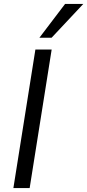

<svg xmlns="http://www.w3.org/2000/svg" viewBox="-20 -957 444 977"><path d="M48.1 0 160.1 -705H242.9L130.9 0ZM180.5 -765 311.1 -936.9H403.8L242.5 -765Z"/></svg>

Font: Mulish ExtraLight
Style: Italic
Weight: 200
Italic angle: -9°
Designer: Vernon Adams
Foundry: Vernon Adams
Version: Version 3.603